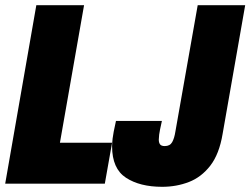

<svg xmlns="http://www.w3.org/2000/svg" viewBox="-25 -708 965 740"><path d="M-5 0 115 -688H299L206 -158H407L379 0ZM600 12Q514 12 460.5 -23Q407 -58 407 -144Q407 -155 409 -174Q411 -193 422 -242H599Q590 -202 588.5 -189.5Q587 -177 587 -170Q587 -158 592 -151.5Q597 -145 610 -145Q630 -145 638.5 -160Q647 -175 651 -201L737 -688H920L833 -192Q820 -114 785.5 -69.5Q751 -25 703 -6.5Q655 12 600 12Z"/></svg>

Font: Archivo ExtraCondensed Black
Style: Italic
Weight: 900
Width: 2
Italic angle: -10°
Designer: Hector Gatti
Foundry: Omnibus-Type
Version: Version 2.001